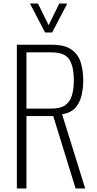

<svg xmlns="http://www.w3.org/2000/svg" viewBox="-20 -1062 548 1082"><path d="M75 0V-810H271Q343 -810 381.5 -783.5Q420 -757 434.5 -711.5Q449 -666 449 -610Q449 -565 439.5 -524Q430 -483 404.5 -454.5Q379 -426 330 -418L460 0H406L280 -408H129V0ZM129 -450H269Q321 -450 348 -469.5Q375 -489 385.5 -525Q396 -561 396 -610Q396 -687 370.5 -727Q345 -767 268 -767H129ZM234 -879 149 -1042H194L254 -920L314 -1042H359L274 -879Z"/></svg>

Font: Oswald ExtraLight
Style: Regular
Weight: 250
Designer: Vernon Adams
Foundry: Vernon Adams
Version: Version 4.103;gftools[0.9.33.dev8+g029e19f]